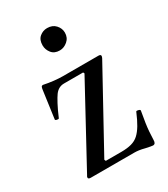

<svg xmlns="http://www.w3.org/2000/svg" viewBox="-161 -693 684 782"><g transform="rotate(-30 181.5 -302.0)"><path d="M324 13Q321 13 313 11.5Q305 10 291 7Q276 3 264.5 1.5Q253 0 244 0H39Q27 0 27 -7Q27 -12 31 -17L229 -381L226 -387H136Q110 -387 93 -364Q85 -353 73 -330.5Q61 -308 47 -275Q47 -273 42.5 -273Q38 -273 34 -274.5Q30 -276 30 -278L48 -408Q49 -416 51 -420.5Q53 -425 59 -425Q83 -420 106 -417.5Q129 -415 147 -415H314Q325 -415 325 -408Q325 -404 322 -398L123 -36L126 -29H199Q227 -29 247 -34.5Q267 -40 281 -53Q295 -66 307.5 -87Q320 -108 333 -139Q334 -143 339 -142.5Q344 -142 348.5 -140Q353 -138 352 -134Q341 -74 339 -44Q337 -14 337 -5Q337 13 324 13ZM189 -512Q164 -512 151 -528.5Q138 -545 138 -565Q138 -591 153.5 -604Q169 -617 189 -617Q214 -617 228.5 -601Q243 -585 243 -565Q243 -541 226 -526.5Q209 -512 189 -512Z"/></g></svg>

Font: Junicode VF
Style: Regular
Weight: 400
Designer: Peter S. Baker
Version: Version 2.213